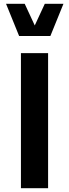

<svg xmlns="http://www.w3.org/2000/svg" viewBox="-20 -988 362 1008"><path d="M11.7 -968.1 80.4 -798.9H244.4L313.2 -968.1H215.2L162.5 -854.4L109.7 -968.1ZM232.5 0V-709.1H89.9V0Z"/></svg>

Font: Estedad VF
Style: Regular
Weight: 100
Designer: Amin Abedi
Version: Version 7.3